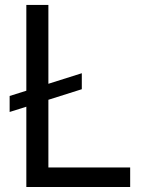

<svg xmlns="http://www.w3.org/2000/svg" viewBox="-20 -747 585 767"><path d="M500 -78.1V0H85.2V-320.7L18.5 -299.7V-363.6L85.2 -384.6V-727.3H173.3V-412.3L306.8 -454.5V-390.6L173.3 -348.4V-78.1Z"/></svg>

Font: Inter UI
Style: Regular
Weight: 400
Designer: Rasmus Andersson
Foundry: rsms
Version: Version 2.2